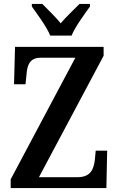

<svg xmlns="http://www.w3.org/2000/svg" viewBox="-20 -951 599 971"><path d="M234 -771H342C360 -816 408 -880 435 -918V-931H382C355 -903 314 -866 287 -833C261 -866 221 -903 194 -931H141V-918C168 -880 216 -816 234 -771ZM34 0H518L522 -189H464L460 -146C455 -98 440 -55 373 -55H177L504 -669V-714H56L51 -525H109L114 -573C117 -622 131 -659 185 -659H361L34 -44Z"/></svg>

Font: Noto Serif Myanmar Condensed SemiBold
Style: Regular
Weight: 600
Width: 3
Designer: Ben Mitchell and the Monotype Design Team
Foundry: Monotype Imaging Inc.
Version: Version 2.106